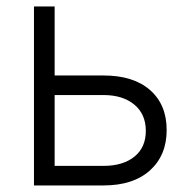

<svg xmlns="http://www.w3.org/2000/svg" viewBox="-20 -565 583 585"><path d="M146.5 -335H295.4Q386.7 -335 437.3 -290.5Q487.8 -246.1 487.8 -168.9Q487.8 -91.8 437 -45.9Q386.2 0 295.4 0H83.5V-545.4H146.5ZM146.5 -275.4V-59.6H295.4Q354.5 -59.6 389.4 -87.6Q424.3 -115.7 424.3 -166Q424.3 -217.3 389.2 -246.3Q354 -275.4 295.4 -275.4Z"/></svg>

Font: Interop Light
Style: Regular
Weight: 300
Designer: Rasmus Andersson, Google, Jang Haemin
Foundry: jhaemin
Version: Version 1.007